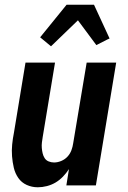

<svg xmlns="http://www.w3.org/2000/svg" viewBox="-20 -785 540 813"><path d="M140 8Q115 8 93 -2Q71 -12 57.5 -31.5Q44 -51 38.5 -74.5Q33 -98 31 -123Q29 -148 31.5 -173Q34 -198 39 -223L88 -520H213L161 -206Q159 -194 157.5 -182Q156 -170 157 -158.5Q158 -147 160.5 -136Q163 -125 169 -115.5Q175 -106 186 -101.5Q197 -97 209 -97Q224 -97 239.5 -103.5Q255 -110 266 -122Q277 -134 282.5 -149Q288 -164 290 -179L347 -520H472L386 0H261L272 -69Q261 -52 246.5 -37Q232 -22 215 -12Q198 -2 178.5 3Q159 8 140 8ZM196 -589 150 -627 262 -765H378L444 -622L435 -618L388 -594L310 -699Z"/></svg>

Font: Iosevka SS18 Extrabold
Style: Italic
Weight: 800
Italic angle: -9°
Monospace: yes
Designer: Belleve Invis
Foundry: Belleve Invis
Version: Version 25.1.1; ttfautohint (v1.8.4)